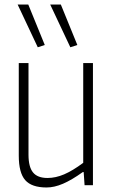

<svg xmlns="http://www.w3.org/2000/svg" viewBox="-20 -819 499 849"><path d="M147 -610 58 -799H105L178 -620ZM291 -610 202 -799H249L322 -620ZM186 10Q120 10 91.5 -22.5Q63 -55 63 -131V-540H106V-135Q106 -81 126 -56.5Q146 -32 190 -32Q226 -32 263.5 -48Q301 -64 348 -99V-540H391V0H354L350 -58H346Q297 -23 258.5 -6.5Q220 10 186 10Z"/></svg>

Font: Encode Sans Compressed
Style: ExtraLight
Weight: 200
Designer: Pablo Impallari, Andres Torresi
Foundry: Pablo Impallari, Andres Torresi
Version: Version 1.000; ttfautohint (v1.00) -l 8 -r 50 -G 200 -x 14 -